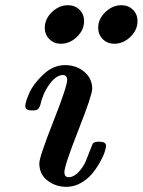

<svg xmlns="http://www.w3.org/2000/svg" viewBox="-20 -706 548 737"><path d="M77.1 -298.8Q77.1 -314 92.5 -348.9Q107.9 -383.8 146 -419.9Q184.1 -456.1 230 -456.1Q272.9 -456.1 303.5 -430.4Q334 -404.8 334 -365.2Q334 -341.3 280.5 -205.6Q227.1 -69.8 227.1 -44.9Q227.1 -25.9 243.2 -25.9Q263.2 -25.9 281.5 -45.4Q299.8 -64.9 309.3 -87.4Q318.8 -109.9 326.9 -131.8Q335 -153.8 335.9 -154.8Q341.8 -161.6 356.9 -162.1H362.8Q386.7 -162.1 387.2 -146Q387.2 -139.2 381.6 -122.1Q376 -105 363 -82Q350.1 -59.1 333 -38.6Q315.9 -18.1 290 -3.4Q264.2 11.2 234.9 11.2Q193.8 11.2 162.4 -12.9Q130.9 -37.1 130.9 -79.1Q130.9 -103 184.3 -238.5Q237.8 -374 237.8 -398.9Q237.8 -418 221.2 -418Q196.3 -418 169.9 -382.8Q154.8 -361.8 146.5 -340.8Q138.2 -319.8 136 -308.3Q133.8 -296.9 127.9 -289.6Q122.1 -282.2 107.9 -282.2H103Q77.1 -281.7 77.1 -298.8ZM151.9 -599.1Q151.9 -633.3 179.4 -659.7Q207 -686 240.7 -686Q267.6 -686 285.2 -668.7Q302.7 -651.4 302.7 -625Q302.7 -590.8 275.4 -564.5Q248 -538.1 213.9 -538.1Q187 -538.1 169.4 -555.7Q151.9 -573.2 151.9 -599.1ZM356.9 -599.1Q356.9 -633.3 384.5 -659.7Q412.1 -686 445.8 -686Q472.7 -686 490.2 -668.7Q507.8 -651.4 507.8 -625Q507.8 -590.8 480.5 -564.5Q453.1 -538.1 418.9 -538.1Q392.1 -538.1 374.5 -555.7Q356.9 -573.2 356.9 -599.1Z"/></svg>

Font: CMU Serif
Style: BoldItalic
Weight: 700
Italic angle: -14.04°
Version: Version 0.7.0